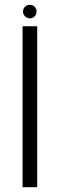

<svg xmlns="http://www.w3.org/2000/svg" viewBox="-20 -785 275 805"><path d="M74.5 0H136V-675H74.5ZM105.5 -708Q117 -708 125.2 -716.5Q133.5 -725 133.5 -737Q133.5 -748.5 125.2 -756.8Q117 -765 105.5 -765Q93.5 -765 85 -756.8Q76.5 -748.5 76.5 -737Q76.5 -725 85.2 -716.5Q94 -708 105.5 -708Z"/></svg>

Font: Anybody Thin Light
Style: Regular
Weight: 300
Version: Version 1.113;gftools[0.9.25]